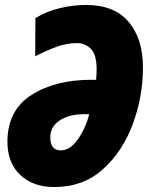

<svg xmlns="http://www.w3.org/2000/svg" viewBox="-20 -745 608 775"><path d="M557 -473Q557 -588 499.5 -656.5Q442 -725 327 -725Q277 -725 223 -712.5Q169 -700 123 -672L122 -518Q170 -542 209.5 -556.5Q249 -571 291 -571Q324 -571 347 -547.5Q370 -524 370 -466Q370 -443 368 -423H350Q202 -423 106 -361Q10 -299 10 -173Q10 -88 61.5 -39Q113 10 199 10Q315 10 394.5 -61Q474 -132 515.5 -243Q557 -354 557 -473ZM183 -191Q183 -234 221 -259Q259 -284 318 -284H340Q326 -228 294.5 -183Q263 -138 225 -138Q183 -138 183 -191Z"/></svg>

Font: Noto Sans Display SemiCondensed Black
Style: Italic
Weight: 900
Width: 4
Designer: Monotype Design team
Foundry: Monotype Imaging Inc.
Version: 1.000